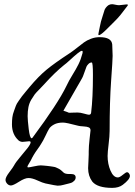

<svg xmlns="http://www.w3.org/2000/svg" viewBox="-20 -913 658 933"><path d="M558.6 -887.7Q563.5 -887.7 577.1 -889.6Q590.8 -891.6 594.7 -891.6Q601.6 -891.6 601.6 -888.7L599.6 -884.8Q561.5 -833 542 -814.5Q537.1 -809.6 526.4 -798.8Q515.6 -788.1 506.8 -779.3Q498 -770.5 488.3 -761.2Q478.5 -752 471.2 -747.1Q463.9 -742.2 460.9 -742.2Q458 -742.2 458 -746.1Q458 -750 459 -752.9Q461.9 -766.6 464.8 -781.7Q467.8 -796.9 470.7 -808.6Q473.6 -820.3 478.5 -834Q480.5 -838.9 483.4 -849.6Q486.3 -860.4 488.3 -865.2Q490.2 -870.1 495.1 -876.5Q500 -882.8 506.8 -887.7Q514.6 -892.6 524.4 -892.6Q529.3 -892.6 540.5 -890.1Q551.8 -887.7 558.6 -887.7ZM422.9 -366.2Q431.6 -436.5 431.6 -548.8Q431.6 -609.4 425.8 -609.4Q417 -609.4 410.2 -602.5Q403.3 -595.7 400.4 -589.4Q397.5 -583 393.1 -569.3Q388.7 -555.7 386.7 -551.8Q384.8 -545.9 383.3 -542.5Q381.8 -539.1 379.4 -534.2Q377 -529.3 370.1 -517.6Q363.3 -505.9 354.5 -490.7Q345.7 -475.6 327.6 -443.8Q309.6 -412.1 288.1 -375Q296.9 -372.1 302.7 -370.1Q308.6 -368.2 310.1 -367.2Q311.5 -366.2 313 -365.7Q314.5 -365.2 316.4 -365.2Q317.4 -365.2 321.8 -365.2Q326.2 -365.2 335.4 -365.7Q344.7 -366.2 357.4 -366.2Q370.1 -366.2 388.7 -360.8Q407.2 -355.5 412.1 -355.5Q421.9 -355.5 422.9 -366.2ZM114.3 -348.6Q114.3 -330.1 119.6 -285.6Q125 -241.2 133.8 -241.2Q136.7 -241.2 139.6 -246.1Q261.7 -410.2 302.7 -495.1Q314.5 -520.5 332 -548.8Q349.6 -577.1 361.3 -600.6Q373 -624 380.9 -654.3Q381.8 -657.2 381.8 -661.1Q381.8 -666 377.9 -666Q372.1 -666 356.4 -653.3Q340.8 -640.6 320.8 -622.1Q300.8 -603.5 291 -596.7Q248 -562.5 192.4 -501Q188.5 -496.1 171.9 -479.5Q155.3 -462.9 148.9 -454.6Q142.6 -446.3 132.3 -429.2Q122.1 -412.1 118.2 -392.6Q114.3 -373 114.3 -348.6ZM6.8 -39.1Q6.8 -51.8 25.4 -76.2Q43.9 -100.6 47.9 -108.4Q56.6 -125 77.6 -149.4Q98.6 -173.8 113.8 -193.4Q128.9 -212.9 128.9 -221.7Q128.9 -226.6 121.1 -226.6Q117.2 -226.6 106.4 -225.1Q95.7 -223.6 89.8 -223.6Q79.1 -223.6 70.3 -230.5Q38.1 -259.8 38.1 -308.6Q38.1 -327.1 40 -342.8Q42 -358.4 48.3 -374.5Q54.7 -390.6 57.1 -398.9Q59.6 -407.2 71.8 -424.3Q84 -441.4 86.4 -444.8Q88.9 -448.2 105.5 -468.3Q122.1 -488.3 123 -489.3Q167 -542 206.1 -574.2Q245.1 -606.4 318.4 -654.3Q332 -663.1 353.5 -680.2Q375 -697.3 388.2 -707Q401.4 -716.8 421.9 -724.6Q442.4 -732.4 463.9 -732.4Q522.5 -732.4 525.4 -696.3Q527.3 -653.3 527.3 -641.6Q527.3 -622.1 520 -521Q512.7 -419.9 512.7 -276.4Q512.7 -252 507.8 -212.4Q502.9 -172.9 502.9 -155.3Q502.9 -116.2 517.1 -83.5Q531.2 -50.8 552.7 -50.8Q561.5 -50.8 576.7 -63.5Q591.8 -76.2 597.7 -76.2Q602.5 -76.2 606.9 -70.3Q611.3 -64.5 611.3 -58.6Q611.3 -41 576.2 -14.6Q556.6 0 525.4 0Q454.1 0 428.7 -30.3Q408.2 -57.6 408.2 -95.7Q408.2 -104.5 409.7 -127Q411.1 -149.4 411.1 -162.1V-176.8Q411.1 -201.2 415.5 -239.7Q419.9 -278.3 419.9 -279.3Q419.9 -290 411.6 -293.9Q403.3 -297.9 385.3 -298.8Q367.2 -299.8 360.4 -301.8Q301.8 -317.4 286.1 -317.4Q259.8 -317.4 242.7 -308.1Q225.6 -298.8 218.8 -287.6Q211.9 -276.4 200.7 -252.4Q189.5 -228.5 179.7 -213.9Q172.9 -202.1 162.1 -187.5Q151.4 -172.9 143.6 -159.7Q135.7 -146.5 128.9 -131.8Q127 -128.9 123 -122.1Q119.1 -115.2 116.2 -110.4Q113.3 -105.5 113.3 -102.5Q113.3 -99.6 117.2 -99.6Q122.1 -99.6 145 -104.5Q168 -109.4 177.7 -109.4Q187.5 -109.4 192.4 -108.4Q196.3 -108.4 208.5 -106.9Q220.7 -105.5 224.1 -105Q227.5 -104.5 237.3 -103Q247.1 -101.6 251.5 -99.6Q255.9 -97.7 263.2 -94.2Q270.5 -90.8 276.4 -85.9Q282.2 -81.1 288.1 -75.2Q295.9 -67.4 315.4 -67.4H325.2Q347.7 -67.4 347.7 -50.8Q347.7 -45.9 345.7 -41.5Q343.8 -37.1 339.8 -33.7Q335.9 -30.3 332.5 -27.8Q329.1 -25.4 322.3 -23.4Q315.4 -21.5 311.5 -20.5Q307.6 -19.5 299.8 -17.6Q292 -15.6 288.1 -14.6Q275.4 -10.7 259.8 -10.7Q252.9 -10.7 201.2 -21.5Q187.5 -24.4 162.1 -36.1Q136.7 -47.9 118.2 -47.9Q100.6 -47.9 72.3 -29.8Q43.9 -11.7 33.2 -11.7Q22.5 -11.7 14.6 -20.5Q6.8 -29.3 6.8 -39.1Z"/></svg>

Font: Isabella
Style: Medium
Weight: 500
Designer: John Stracke
Version: Version 001.202